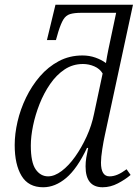

<svg xmlns="http://www.w3.org/2000/svg" viewBox="-20 -780 581 810"><path d="M162 10Q100 10 71 -38Q42 -86 42 -168Q42 -215 54 -267Q66 -319 90 -368.5Q114 -418 148.5 -458Q183 -498 228 -522Q273 -546 328 -546Q357 -546 382.5 -537Q408 -528 427 -514Q431 -541 437 -570L470 -726H325Q293 -726 275.5 -720.5Q258 -715 247.5 -698Q237 -681 226 -646L216 -611H178L214 -760H541L422 -208Q417 -186 411.5 -151Q406 -116 406 -94Q406 -36 442 -36Q459 -36 476.5 -43.5Q494 -51 514 -66L531 -42Q509 -23 477.5 -6.5Q446 10 413 10Q341 10 341 -78Q341 -97 344 -115Q347 -133 352 -156H347Q306 -69 259.5 -29.5Q213 10 162 10ZM183 -36Q210 -36 240 -58.5Q270 -81 297 -119Q324 -157 345.5 -204Q367 -251 377 -301L413 -470Q401 -490 378 -500Q355 -510 330 -510Q287 -510 252.5 -487Q218 -464 191.5 -425.5Q165 -387 147 -341.5Q129 -296 119.5 -250Q110 -204 110 -166Q110 -95 130.5 -65.5Q151 -36 183 -36Z"/></svg>

Font: Noto Serif Light
Style: Italic
Weight: 300
Italic angle: -12°
Designer: Monotype Design Team
Foundry: Monotype Imaging Inc.
Version: Version 2.013